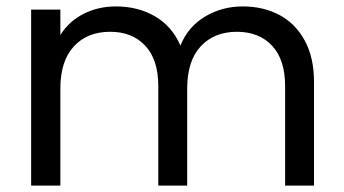

<svg xmlns="http://www.w3.org/2000/svg" viewBox="-20 -578 1070 598"><path d="M958 -323V0H868V-310Q868 -392 827.5 -435.5Q787 -479 718 -479Q647 -479 605 -433.5Q563 -388 563 -302V0H473V-310Q473 -392 432.5 -435.5Q392 -479 323 -479Q252 -479 210 -433.5Q168 -388 168 -302V0H77V-548H168V-469Q195 -512 240.5 -535Q286 -558 341 -558Q410 -558 463 -527Q516 -496 542 -436Q565 -494 618 -526Q671 -558 736 -558Q800 -558 850 -531.5Q900 -505 929 -452Q958 -399 958 -323Z"/></svg>

Font: Poppins A&M
Style: Regular-A&M
Weight: 400
Designer: Ninad Kale (Devanagari), Jonny Pinhorn (Latin)
Foundry: Indian Type Foundry
Version: 4.004